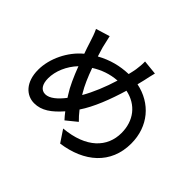

<svg xmlns="http://www.w3.org/2000/svg" viewBox="-176 -1046 1351 1351"><g transform="rotate(45 500.0 -370.5)"><path d="M681 -775 572 -786C573 -763 570 -726 566 -702C563 -683 558 -663 553 -642C469 -639 392 -620 312 -576C304 -600 298 -624 291 -645C284 -674 277 -707 270 -736L166 -704C181 -673 191 -643 202 -608C211 -580 220 -551 231 -522C141 -448 81 -325 81 -213C81 -90 149 -26 228 -26C301 -26 359 -68 423 -141C436 -124 449 -108 464 -92L543 -156C523 -175 504 -197 485 -221C542 -305 589 -427 625 -548C742 -524 811 -434 811 -313C811 -173 710 -64 498 -45L558 45C767 16 912 -105 912 -309C912 -480 805 -603 648 -635C653 -654 657 -671 661 -688C666 -711 674 -750 681 -775ZM426 -306 417 -321C393 -360 365 -423 341 -491C397 -526 458 -549 530 -554C503 -465 466 -375 426 -306ZM355 -238 367 -219C326 -166 281 -126 238 -126C197 -126 173 -160 173 -220C173 -292 207 -371 264 -431C293 -355 324 -285 355 -238Z"/></g></svg>

Font: Spoqa Han Sans Neo Medium
Style: Regular
Weight: 500
Designer: [Spoqa Han Sans Neo] Dong-huui Kim ___ Younghwa Kang ___ Yujin Lee ___ [Noto Sans] Ryoko NISHIZUKA ____ (kana & ideograp
Foundry: Spoqa (http://www.spoqa-han-sans.com)
Version: Version 1.100;hotconv 1.0.109;makeotfexe 2.5.65596